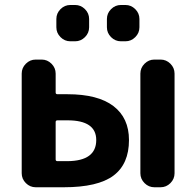

<svg xmlns="http://www.w3.org/2000/svg" viewBox="-20 -791 803 790"><path d="M209 -410.2Q209 -403.3 216.8 -403.3H257.8Q382.8 -403.3 446.8 -354.5Q510.7 -305.7 510.7 -214.8Q510.7 -116.2 446.8 -68.4Q382.8 -20.5 242.2 -20.5H127Q103.5 -20.5 86.4 -37.6Q69.3 -54.7 69.3 -78.1V-488.3Q69.3 -511.7 86.4 -528.8Q103.5 -545.9 127 -545.9H151.4Q174.8 -545.9 191.9 -528.8Q209 -511.7 209 -488.3ZM376 -214.8Q376 -295.9 257.8 -295.9H216.8Q209 -295.9 209 -289.1V-134.8Q209 -127.9 216.8 -127.9H257.8Q376 -128.9 376 -214.8ZM615.2 -20.5Q591.8 -20.5 574.7 -37.6Q557.6 -54.7 557.6 -78.1V-488.3Q557.6 -511.7 574.7 -528.8Q591.8 -545.9 615.2 -545.9H640.6Q664.1 -545.9 681.2 -528.8Q698.2 -511.7 698.2 -488.3V-78.1Q698.2 -54.7 681.2 -37.6Q664.1 -20.5 640.6 -20.5ZM269.5 -621.1Q246.1 -621.1 229 -638.2Q211.9 -655.3 211.9 -678.7V-712.9Q211.9 -736.3 229 -753.4Q246.1 -770.5 269.5 -770.5H289.1Q312.5 -770.5 329.6 -753.4Q346.7 -736.3 346.7 -712.9V-678.7Q346.7 -655.3 329.6 -638.2Q312.5 -621.1 289.1 -621.1ZM477.5 -621.1Q454.1 -621.1 437 -638.2Q419.9 -655.3 419.9 -678.7V-712.9Q419.9 -736.3 437 -753.4Q454.1 -770.5 477.5 -770.5H496.1Q519.5 -770.5 536.6 -753.4Q553.7 -736.3 553.7 -712.9V-678.7Q553.7 -655.3 536.6 -638.2Q519.5 -621.1 496.1 -621.1Z"/></svg>

Font: Gen Jyuu Gothic Bold
Style: Bold
Weight: 700
Designer: [Source Han Sans]
Ryoko NISHIZUKA  (kana & ideographs); Paul D. Hunt (Latin, Greek & Cyrillic); Wenlong ZHANG  (bopomofo
Version: Version 1.002.20150607